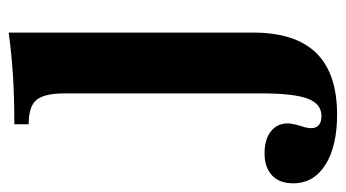

<svg xmlns="http://www.w3.org/2000/svg" viewBox="-283 -302 796 442"><g transform="rotate(-90 115.0 -81.0)"><path d="M72 297Q-1 297 -43.5 270Q-86 243 -86 196Q-86 164 -67.5 147Q-49 130 -17 130Q15 130 33.5 144.5Q52 159 52 184Q52 193 46 213Q43 222 42 227.5Q41 233 41 237Q41 261 69 261Q97 261 109 229Q121 197 121 123V-330Q121 -377 106 -395Q91 -413 50 -413V-446Q110 -446 159.5 -449Q209 -452 261 -459V103Q261 201 214 249Q167 297 72 297Z"/></g></svg>

Font: Baskervville SC
Style: Regular
Weight: 400
Designer: Alexis Faudot, Rémi Forte, Morgane Pierson, Rafael Ribas, Tanguy Vanlaeys, Rosalie Wagner, Thomas Huot-Marchand
Foundry: ANRT
Version: Version 1.100